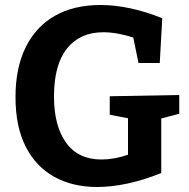

<svg xmlns="http://www.w3.org/2000/svg" viewBox="-20 -736 756 768"><path d="M369 12Q270 12 196.5 -29Q123 -70 82.5 -150Q42 -230 42 -348Q42 -464 82.5 -546.5Q123 -629 199 -672.5Q275 -716 382 -716Q440 -716 502.5 -702.5Q565 -689 629 -663L619 -484H534L513 -586Q482 -596 451.5 -601.5Q421 -607 393 -607Q300 -607 248 -542Q196 -477 196 -350Q196 -232 244.5 -165Q293 -98 386 -98Q436 -98 492 -117V-263L419 -277V-351L697 -356V-281L625 -262V-44Q556 -16 491 -2Q426 12 369 12Z"/></svg>

Font: Bitter
Style: Bold
Weight: 700
Designer: Sol Matas, and Bitter project Authors
Foundry: Sol Matas
Version: Version 2.001